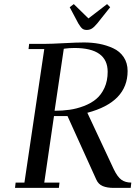

<svg xmlns="http://www.w3.org/2000/svg" viewBox="-20 -916 674 936"><path d="M53.2 0 56.2 -25.9H99.1L195.8 -676.8H119.1L122.1 -702.1H196.8Q229 -702.1 292.5 -705.6Q356 -709 389.2 -709Q428.7 -709 463.9 -702.4Q499 -695.8 531.5 -680.9Q564 -666 583 -637.5Q602.1 -608.9 602.1 -569.8Q602.1 -418 405.8 -366.2L534.2 -91.8Q552.7 -53.2 572 -39.6Q591.3 -25.9 620.1 -25.9L617.2 0H534.2Q502.4 0 481 -8.8Q459.5 -17.6 449.2 -41L309.1 -350.1H243.2L195.8 -25.9H270L267.1 0ZM246.1 -376Q284.7 -376 319.1 -380.9Q353.5 -385.7 388.4 -398.9Q423.3 -412.1 448.5 -432.9Q473.6 -453.6 489.3 -487.8Q504.9 -522 504.9 -565.9Q504.9 -682.1 342.8 -682.1Q330.1 -682.1 317.1 -681.2Q304.2 -680.2 297.9 -679.2L291 -678.2ZM319.8 -880.9 339.8 -896 411.1 -826.2 502 -896 517.1 -880.9 454.1 -801.8Q439 -783.7 428 -776.9Q417 -770 402.8 -770Q389.2 -770 381.1 -776.6Q373 -783.2 361.8 -801.8Z"/></svg>

Font: Dehuti
Style: Bold-Italic
Weight: 700
Version: Version 1.2